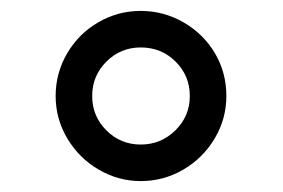

<svg xmlns="http://www.w3.org/2000/svg" viewBox="-20 -793 518 352"><path d="M82 -617Q82 -659 103 -695Q124 -731 160 -752Q196 -773 238 -773Q280 -773 316.5 -752Q353 -731 374 -695.5Q395 -660 395 -617Q395 -575 373.5 -539Q352 -503 316 -482Q280 -461 238 -461Q197 -461 161 -482Q125 -503 103.5 -539Q82 -575 82 -617ZM328 -617Q328 -654 302 -680Q276 -706 238 -706Q201 -706 175 -680Q149 -654 149 -617Q149 -580 175 -554Q201 -528 238 -528Q275 -528 301.5 -554Q328 -580 328 -617Z"/></svg>

Font: Open Sauce One
Style: Regular
Weight: 400
Designer: Alfredo Marco Pradil
Foundry: Creative Sauce Fz LLC
Version: Version 1.477